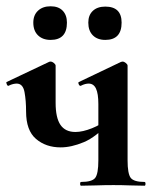

<svg xmlns="http://www.w3.org/2000/svg" viewBox="-32 -591 506 611"><path d="M161 -122Q114 -122 82.5 -149Q51 -176 51 -236Q51 -271 46 -298Q41 -325 21 -325Q16 -325 9.5 -323.5Q3 -322 -5 -318Q-8 -317 -10.5 -323Q-13 -329 -11 -330L124 -394Q126 -395 129 -395Q134 -395 139.5 -390.5Q145 -386 145 -382V-264Q145 -216 160.5 -193.5Q176 -171 208 -171Q231 -171 261 -183Q291 -195 310 -213L315 -201Q274 -155 234.5 -138.5Q195 -122 161 -122ZM226 0Q223 0 223 -6Q223 -12 226 -12Q261 -12 271 -25Q281 -38 281 -81V-260Q281 -293 273.5 -309Q266 -325 250 -325Q245 -325 239 -323.5Q233 -322 225 -318Q221 -317 218.5 -323Q216 -329 219 -330L353 -394Q356 -395 358 -395Q363 -395 368.5 -390.5Q374 -386 374 -382V-81Q374 -38 384 -25Q394 -12 428 -12Q431 -12 431 -6Q431 0 428 0Q407 0 381.5 -1Q356 -2 329 -2Q301 -2 274 -1Q247 0 226 0ZM129 -464Q104 -464 89 -478.5Q74 -493 74 -519Q74 -543 89 -557Q104 -571 129 -571Q154 -571 167.5 -557Q181 -543 181 -519Q181 -464 129 -464ZM303 -464Q278 -464 263.5 -478.5Q249 -493 249 -519Q249 -543 263.5 -556.5Q278 -570 303 -570Q355 -570 355 -519Q355 -464 303 -464Z"/></svg>

Font: Cormorant Infant Light
Style: Regular
Weight: 300
Designer: Christian Thalmann (Catharsis Fonts)
Foundry: Catharsis Fonts
Version: Version 4.001